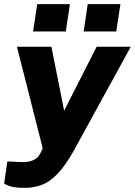

<svg xmlns="http://www.w3.org/2000/svg" viewBox="-37 -743 652 928"><path d="M83 165Q27.5 165 5.2 155Q-17 145 -17 145L-1.5 37L48 39.5Q95 43 118 33.5Q141 24 149.5 11.5Q158 -1 160.5 -6.5L169.5 -26L45 -517H211.5L273 -208L430 -517H595L319 -13.5Q277.5 60 239.5 98.8Q201.5 137.5 163.2 151.2Q125 165 83 165ZM367.5 -591 387 -723H545L525 -591ZM123 -591 143 -723H301L281 -591Z"/></svg>

Font: Public Sans Thin ExtraBold
Style: Italic
Weight: 800
Italic angle: -8°
Version: Version 2.001